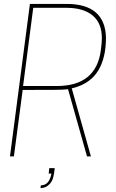

<svg xmlns="http://www.w3.org/2000/svg" viewBox="-20 -800 593 982"><path d="M187 162 189 148Q232 148 243 88H229L232 60H260Q257 90 251.5 109.5Q246 129 233 142Q214 162 187 162ZM445 0H425L328 -344L321 -343Q309 -341 257.5 -340.5Q206 -340 96 -340L51 0H31L133 -780H320Q518 -780 522 -607Q522 -523 495 -463Q455 -373 347 -348ZM270 -360Q473 -360 496 -545Q501 -582 501 -605Q501 -682 453.5 -721Q406 -760 320 -760H150L98 -360Z"/></svg>

Font: Tanohe Sans Thin
Style: Italic
Weight: 100
Designer: Village Type and Design LLC & Cristiano Sobral
Foundry: Cooper Hewitt Smithsonian Design Museum
Version: Version 1.00;September 29, 2021;FontCreator 13.0.0.2655 64-b